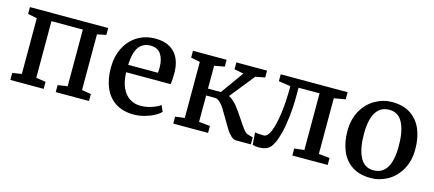

<svg xmlns="http://www.w3.org/2000/svg" viewBox="-47 -986 3194 1413"><g transform="rotate(15 1550.0 -279.0)"><path d="M120.6 -64.9V-489.3L50.8 -502.9V-555.2H647V-502.9L579.1 -489.3V-64.5L649.4 -53.2V0H396V-53.2L469.7 -64.5V-496.1H230.5V-64.9L304.2 -53.2V0H50.3V-53.2Z M741.2 0ZM1003.4 -570.3Q1097.2 -570.3 1148.4 -519Q1199.7 -467.8 1203.1 -371.1V-353.5Q1203.1 -302.2 1197.3 -275.4H858.9Q860.8 -203.6 883.3 -156.2Q905.8 -108.9 942.4 -86.4Q979 -64 1024.9 -64Q1064.9 -64 1107.2 -77.9Q1149.4 -91.8 1173.3 -109.9L1193.8 -63Q1175.3 -43.9 1142.8 -26.9Q1110.4 -9.8 1070.6 0.7Q1030.8 11.2 991.7 11.2Q909.7 11.2 853.3 -25.1Q796.9 -61.5 769 -126.7Q741.2 -191.9 741.2 -278.8Q741.2 -364.7 774.9 -431.2Q808.6 -497.6 868.2 -533.9Q927.7 -570.3 1003.4 -570.3ZM1085.9 -332Q1087.9 -349.6 1087.9 -374Q1087.4 -436 1062 -473.6Q1036.6 -511.2 981.9 -511.2Q927.2 -511.2 895.3 -470.5Q863.3 -429.7 858.9 -332Z M1471.7 -262.7V-61.5L1556.6 -53.2V0H1291.5V-53.2L1362.8 -62V-489.3L1293 -502.9V-555.2H1549.3V-502.9L1471.7 -489.3V-314.9H1569.8L1694.8 -489.3L1623.5 -502.9V-555.2H1857.4V-502.9L1785.2 -489.3L1635.3 -302.2Q1669.4 -284.7 1698.7 -248.5Q1728 -212.4 1765.1 -154.8Q1793.5 -111.3 1810.5 -90.1Q1827.6 -68.8 1842.3 -64.9L1882.8 -53.2V0H1770.5Q1750.5 0 1731.2 -17.8Q1711.9 -35.6 1695.3 -61.5Q1678.7 -87.4 1653.3 -131.8Q1628.9 -174.8 1612.3 -200.9Q1595.7 -227.1 1576.9 -244.6Q1558.1 -262.2 1538.6 -262.2Z M2471.2 -555.2V-501L2384.3 -485.8V-61.5L2467.8 -53.2V0H2198.7V-53.2L2273.9 -62V-493.7H2113.8V-439Q2113.8 -350.1 2105.2 -274.7Q2096.7 -199.2 2083 -145.3Q2069.3 -91.3 2054.2 -62Q2043.5 -39.1 2031 -24.9Q2018.6 -10.7 1997.8 -2.2Q1977.1 6.3 1943.8 6.3Q1920.9 6.3 1896.5 0L1890.1 -93.3Q1911.1 -88.4 1958 -88.4Q1985.8 -88.4 2007.3 -140.6Q2028.8 -192.9 2040.8 -284.2Q2052.7 -375.5 2052.7 -488.8L1961.4 -502.9V-555.2Z M2543.5 0ZM3061 -279.3Q3061 -189 3023.7 -123Q2986.3 -57.1 2925.5 -22.9Q2864.7 11.2 2795.9 11.2Q2710.9 11.2 2654.5 -26.4Q2598.1 -64 2570.8 -129.6Q2543.5 -195.3 2543.5 -279.8Q2543.5 -369.1 2580.8 -435.1Q2618.2 -501 2679 -535.6Q2739.7 -570.3 2808.1 -570.3Q2893.1 -570.3 2949.7 -532.7Q3006.3 -495.1 3033.7 -429.4Q3061 -363.8 3061 -279.3ZM2802.2 -509.8Q2734.9 -509.8 2700.7 -454.3Q2666.5 -398.9 2666.5 -288.6Q2666.5 -178.7 2699.5 -114Q2732.4 -49.3 2802.2 -49.3Q2937.5 -49.3 2937.5 -270.5Q2937.5 -380.4 2905 -445.1Q2872.6 -509.8 2802.2 -509.8Z"/></g></svg>

Font: Merriweather
Style: Regular
Weight: 400
Designer: Eben Sorkin
Foundry: Eben Sorkin
Version: Version 1.584; ttfautohint (v1.6)